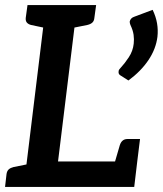

<svg xmlns="http://www.w3.org/2000/svg" viewBox="-23 -741 645 761"><path d="M71 0 159 -721H283L207 -101H521L509 0ZM426 -77 452 -166Q456 -178 463.5 -184Q471 -190 482 -190H532L521 -101ZM-3 0 3 -52Q5 -64 12 -70Q19 -76 31 -79L96 -92L97 0ZM186 -721 162 -629 100 -642Q89 -645 83.5 -651.5Q78 -658 79 -670L86 -721ZM358 -721 351 -670Q350 -658 343 -651.5Q336 -645 323 -642L258 -629V-721ZM510 -675 582 -702Q595 -675 599.5 -648.5Q604 -622 601 -595Q595 -547 565.5 -503Q536 -459 486 -422L453 -443Q446 -448 447 -457Q447 -462 449.5 -465.5Q452 -469 455 -472Q471 -489 487.5 -514Q504 -539 507 -568Q509 -585 506.5 -603Q504 -621 494 -642Q493 -645 492 -648Q491 -651 491 -655Q494 -670 510 -675Z"/></svg>

Font: Aleo SemiBold
Style: Italic
Weight: 600
Italic angle: -7°
Designer: Alessio Laiso
Foundry: Alessio Laiso
Version: Version 2.001;gftools[0.9.29]